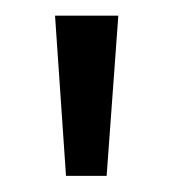

<svg xmlns="http://www.w3.org/2000/svg" viewBox="-20 -752 217 240"><path d="M62.5 -532.2 48.8 -732.4H127.9L113.3 -532.2Z"/></svg>

Font: Lohit Devanagari
Style: Regular
Weight: 400
Version: 2.95.4